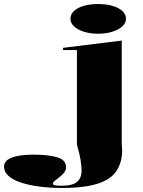

<svg xmlns="http://www.w3.org/2000/svg" viewBox="-262 -716 708 951"><path d="M224 -549Q184 -549 153 -559Q122 -569 104.5 -585.5Q87 -602 87 -623Q87 -645 104.5 -661.5Q122 -678 153 -687Q184 -696 224 -696Q264 -696 295 -687Q326 -678 344 -661.5Q362 -645 362 -623Q362 -602 344 -585.5Q326 -569 295 -559Q264 -549 224 -549ZM44 215Q-15 215 -67.5 208Q-120 201 -159 188Q-198 175 -220 155Q-242 135 -242 110Q-242 88 -223.5 75Q-205 62 -171.5 56Q-138 50 -95 50Q-22 50 21.5 63Q65 76 65 112Q65 127 55.5 139Q46 151 33 161Q20 171 10 179Q0 187 0 194Q0 199 9.5 201.5Q19 204 43 204Q97 204 119.5 185Q142 166 142 129Q142 105 137 75.5Q132 46 119 0V-468H50V-479L341 -515V0Q345 36 340.5 63Q336 90 325 113Q301 165 233 190Q165 215 44 215Z"/></svg>

Font: Kalnia SemiExpanded Medium
Style: Regular
Weight: 500
Width: 6
Designer: Frida Medrano
Foundry: Frida Medrano
Version: Version 1.105